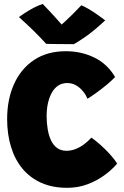

<svg xmlns="http://www.w3.org/2000/svg" viewBox="-20 -914 608 941"><path d="M554 -112Q529 -82.5 492.2 -55.5Q455.5 -28.5 409.2 -11Q363 6.5 309 6.5Q237 6.5 182.2 -18Q127.5 -42.5 90.2 -87.2Q53 -132 34 -194Q15 -256 15 -330.5Q15 -427 48.8 -502Q82.5 -577 146.8 -620Q211 -663 303 -663Q378.5 -663 442.5 -631.8Q506.5 -600.5 544 -536.5Q528.5 -520 503.8 -499.2Q479 -478.5 453.2 -460Q427.5 -441.5 409 -430Q407.5 -434.5 400.5 -447Q393.5 -459.5 381 -473.2Q368.5 -487 350.5 -497Q332.5 -507 309 -507Q284 -507 265.2 -494.5Q246.5 -482 234 -459.8Q221.5 -437.5 215 -408.2Q208.5 -379 208.5 -345.5Q208.5 -311.5 213.8 -280.5Q219 -249.5 230.2 -225.8Q241.5 -202 260.2 -188.5Q279 -175 306 -175Q328 -175 349.5 -183.2Q371 -191.5 390.8 -206Q410.5 -220.5 428 -239.5Q448.5 -225.5 473.2 -203.2Q498 -181 519.8 -157Q541.5 -133 554 -112ZM378.5 -888Q392.5 -882.5 411.2 -871.8Q430 -861 447.8 -848.8Q465.5 -836.5 478.8 -826.8Q492 -817 495.5 -814Q438.5 -761 398.2 -733.5Q358 -706 342 -697.5Q330 -697.5 304.8 -697.8Q279.5 -698 251.8 -698.2Q224 -698.5 206.5 -699Q174.5 -734 142 -765.8Q109.5 -797.5 72.5 -830.5Q84.5 -839 104.5 -852Q124.5 -865 147.5 -877Q170.5 -889 189.5 -894.5Q206 -877.5 221.2 -861.2Q236.5 -845 249.5 -830.5Q262.5 -816 271.8 -805.5Q281 -795 286 -789.5H277.5Q283.5 -794.5 300.8 -810.5Q318 -826.5 339.2 -847.5Q360.5 -868.5 378.5 -888Z"/></svg>

Font: Grandstander Thin ExtraBold
Style: Regular
Weight: 800
Version: Version 1.200